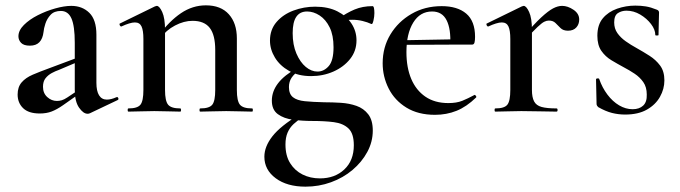

<svg xmlns="http://www.w3.org/2000/svg" viewBox="-20 -418 2545 719"><path d="M317 6Q313 8 308 8Q292 8 276 -15Q260 -38 260 -82V-258Q260 -321 247.5 -349Q235 -377 208 -377Q183 -377 169.5 -362.5Q156 -348 150 -329.5Q144 -311 143 -298Q140 -273 127.5 -260Q115 -247 92 -247Q69 -247 59 -257.5Q49 -268 49 -282Q49 -304 69.5 -324.5Q90 -345 121.5 -361Q153 -377 187 -386.5Q221 -396 247 -396Q288 -396 314.5 -370Q341 -344 341 -288V-108Q341 -77 351 -61Q361 -45 380 -45Q396 -45 416 -54Q421 -56 423 -50.5Q425 -45 420 -43ZM129 7Q87 7 66.5 -13Q46 -33 46 -64Q46 -92 61 -109.5Q76 -127 103 -138.5Q130 -150 163 -162L270 -202L273 -187L200 -156Q188 -152 174 -144.5Q160 -137 150.5 -125Q141 -113 141 -93Q141 -69 157 -54.5Q173 -40 193 -40Q202 -40 211 -42.5Q220 -45 232 -53L286 -89L287 -74L216 -24Q193 -8 173.5 -0.5Q154 7 129 7Z M730 0Q727 0 727 -6Q727 -12 730 -12Q764 -12 775 -26Q786 -40 786 -81V-231Q786 -287 765.5 -313.5Q745 -340 701 -340Q669 -340 635.5 -322.5Q602 -305 580 -274L575 -286Q614 -339 657.5 -368.5Q701 -398 751 -398Q807 -398 837 -364.5Q867 -331 867 -274V-81Q867 -40 878.5 -26Q890 -12 924 -12Q927 -12 927 -6Q927 0 924 0Q905 0 880 -1Q855 -2 827 -2Q800 -2 774.5 -1Q749 0 730 0ZM461 0Q458 0 458 -6Q458 -12 461 -12Q495 -12 506 -26Q517 -40 517 -81V-272Q517 -304 510 -319Q503 -334 485 -334Q476 -334 463 -330Q450 -326 435 -319Q431 -318 428.5 -323.5Q426 -329 429 -330L560 -394Q565 -396 567 -396Q577 -396 587.5 -373Q598 -350 598 -306V-81Q598 -40 609.5 -26Q621 -12 655 -12Q658 -12 658 -6Q658 0 655 0Q636 0 611 -1Q586 -2 558 -2Q531 -2 505.5 -1Q480 0 461 0Z M1124 281Q1055 281 1012.5 249.5Q970 218 970 169Q970 131 1000 92.5Q1030 54 1101 11L1111 23Q1094 33 1079.5 46.5Q1065 60 1057 78.5Q1049 97 1049 123Q1049 165 1066.5 193Q1084 221 1113 235.5Q1142 250 1178 250Q1234 250 1269.5 216.5Q1305 183 1305 126Q1305 82 1285 63Q1265 44 1230.5 39.5Q1196 35 1150 35Q1113 35 1078 30.5Q1043 26 1020.5 9.5Q998 -7 998 -41Q998 -76 1021.5 -106.5Q1045 -137 1094 -164L1104 -157Q1082 -142 1072 -127Q1062 -112 1062 -92Q1062 -66 1077 -54Q1092 -42 1121.5 -39Q1151 -36 1194 -35Q1225 -35 1256.5 -33Q1288 -31 1315 -21.5Q1342 -12 1359 10Q1376 32 1376 71Q1376 113 1355.5 151Q1335 189 1300 218.5Q1265 248 1219.5 264.5Q1174 281 1124 281ZM1145 -133Q1097 -133 1062.5 -152.5Q1028 -172 1009.5 -202.5Q991 -233 991 -266Q991 -307 1015.5 -335.5Q1040 -364 1079 -378.5Q1118 -393 1160 -393Q1209 -393 1243.5 -375.5Q1278 -358 1296.5 -329.5Q1315 -301 1315 -267Q1315 -227 1291 -197Q1267 -167 1228.5 -150Q1190 -133 1145 -133ZM1169 -150Q1193 -150 1211 -170.5Q1229 -191 1229 -241Q1229 -286 1214.5 -315.5Q1200 -345 1177 -360Q1154 -375 1130 -375Q1103 -375 1089.5 -355Q1076 -335 1076 -294Q1076 -250 1090 -217.5Q1104 -185 1125 -167.5Q1146 -150 1169 -150ZM1245 -315 1246 -347Q1278 -370 1308 -382.5Q1338 -395 1375 -395Q1379 -395 1380.5 -387.5Q1382 -380 1382 -369Q1382 -356 1378.5 -341Q1375 -326 1371 -328Q1356 -335 1337.5 -339.5Q1319 -344 1299 -344Q1287 -344 1275.5 -342.5Q1264 -341 1252 -337Z M1609 12Q1546 12 1502 -15Q1458 -42 1435.5 -86.5Q1413 -131 1413 -181Q1413 -241 1442 -289Q1471 -337 1521 -366Q1571 -395 1634 -395Q1693 -395 1726 -367Q1759 -339 1759 -280Q1759 -267 1757 -259Q1755 -251 1748 -251H1666Q1669 -309 1652.5 -342Q1636 -375 1598 -375Q1553 -375 1527.5 -333.5Q1502 -292 1502 -223Q1502 -165 1520 -122.5Q1538 -80 1573 -56Q1608 -32 1659 -32Q1690 -32 1711 -40.5Q1732 -49 1756 -62Q1758 -64 1761.5 -60Q1765 -56 1763 -53Q1727 -18 1689.5 -3Q1652 12 1609 12ZM1473 -250 1472 -267 1694 -271V-251Z M1949 -271 1942 -283Q1980 -328 2006.5 -352.5Q2033 -377 2051 -386.5Q2069 -396 2085 -396Q2106 -396 2127.5 -381.5Q2149 -367 2149 -345Q2149 -327 2138 -315Q2127 -303 2107 -303Q2089 -303 2079 -313Q2069 -323 2060 -332Q2051 -341 2035 -341Q2027 -341 2018 -336.5Q2009 -332 1993 -317Q1977 -302 1949 -271ZM1835 0Q1832 0 1832 -6Q1832 -12 1835 -12Q1869 -12 1880 -26Q1891 -40 1891 -81V-272Q1891 -304 1884 -319Q1877 -334 1859 -334Q1850 -334 1837 -330Q1824 -326 1809 -319Q1805 -318 1802.5 -323.5Q1800 -329 1803 -330L1934 -394Q1939 -396 1941 -396Q1951 -396 1961.5 -373Q1972 -350 1972 -306V-81Q1972 -54 1980 -38.5Q1988 -23 2008 -17.5Q2028 -12 2064 -12Q2068 -12 2068 -6Q2068 0 2064 0Q2038 0 2004.5 -1Q1971 -2 1932 -2Q1905 -2 1879.5 -1Q1854 0 1835 0Z M2280 -334Q2280 -311 2292 -294Q2304 -277 2323 -263.5Q2342 -250 2364 -238Q2389 -224 2412.5 -209Q2436 -194 2452 -172.5Q2468 -151 2468 -117Q2468 -85 2451.5 -55.5Q2435 -26 2402.5 -7.5Q2370 11 2321 11Q2296 11 2272 5Q2248 -1 2220 -17Q2218 -19 2216 -22Q2214 -25 2214 -29L2212 -121Q2212 -124 2217.5 -124.5Q2223 -125 2224 -122Q2235 -90 2254.5 -64Q2274 -38 2298.5 -23.5Q2323 -9 2349 -9Q2374 -9 2388.5 -22.5Q2403 -36 2402 -64Q2402 -92 2389 -110.5Q2376 -129 2356.5 -142Q2337 -155 2316 -166Q2292 -179 2269.5 -192.5Q2247 -206 2232 -227.5Q2217 -249 2217 -284Q2217 -325 2237.5 -349.5Q2258 -374 2291 -385.5Q2324 -397 2359 -397Q2380 -397 2398.5 -394Q2417 -391 2439 -382Q2448 -379 2448 -371Q2448 -352 2447 -332Q2446 -312 2446 -287Q2446 -285 2440 -285Q2434 -285 2434 -287Q2434 -307 2418 -328Q2402 -349 2377.5 -363.5Q2353 -378 2326 -378Q2308 -378 2294 -369Q2280 -360 2280 -334Z"/></svg>

Font: Cormorant Garamond Light SemiBold
Style: Regular
Weight: 600
Version: Version 4.001